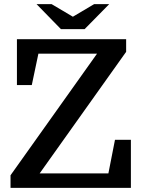

<svg xmlns="http://www.w3.org/2000/svg" viewBox="-20 -910 695 930"><path d="M505 -70 537 -233H614V0H31V-61L450 -650H166L134 -498H62V-720H591V-659L172 -70ZM390 -769 509 -890H436L333 -829L230 -890H157L275 -769Z"/></svg>

Font: Domine SemiBold
Style: Regular
Weight: 600
Designer: Pablo Impallari, Rodrigo Fuenzalida, Brenda Gallo
Foundry: Pablo Impallari, Rodrigo Fuenzalida, Brenda Gallo
Version: Version 2.000